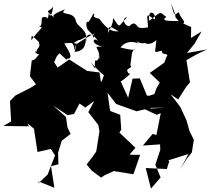

<svg xmlns="http://www.w3.org/2000/svg" viewBox="-88 -999 1245 1137"><path d="M996 -860C1018 -869 979 -891 971 -927C947 -916 947 -886 925 -979C972 -866 932 -918 971 -874C901 -875 864 -875 897 -899C856 -925 878 -942 796 -876C785 -957 842 -919 828 -884C773 -921 783 -920 789 -837C705 -823 739 -852 702 -861C719 -860 689 -862 680 -845C659 -837 622 -888 665 -898C608 -837 625 -830 583 -891C576 -881 593 -880 551 -803C555 -860 570 -837 614 -814C590 -812 554 -811 500 -888C442 -900 483 -910 466 -919C423 -844 415 -831 456 -864C402 -893 432 -821 427 -832C429 -819 486 -774 491 -755C466 -785 442 -738 520 -723C448 -724 506 -722 500 -648C479 -718 518 -635 475 -640C469 -586 491 -571 446 -636C460 -615 519 -557 528 -553C516 -527 525 -538 510 -511L501 -570L428 -579L322 -647L271 -611L253 -599L227 -640C243 -619 230 -656 265 -683C343 -613 285 -655 318 -652C356 -661 284 -744 295 -743C335 -742 346 -760 354 -700C362 -777 411 -726 348 -744C407 -783 353 -741 420 -781C422 -738 414 -696 354 -692L365 -738L415 -770L474 -803C441 -774 495 -760 450 -809C496 -755 414 -841 424 -747C435 -833 364 -837 360 -881C343 -937 255 -903 298 -944C196 -906 237 -898 233 -894C172 -951 197 -918 227 -960C221 -919 208 -882 201 -927C205 -934 191 -863 193 -894C127 -917 189 -842 129 -836C192 -852 140 -823 98 -761C96 -802 101 -792 172 -719C129 -797 162 -774 143 -745C154 -716 127 -714 129 -693C101 -703 145 -655 168 -689C126 -675 132 -645 100 -641L89 -548L125 -500L93 -479L34 -449L4 -434L-29 -401L-22 -280L-68 -253L83 -251L65 -290L60 -281L113 -237L134 -99L213 -117L238 -79L194 35L138 87L142 76L234 113L214 -15L258 -26L256 -95L278 -166L330 -206L311 -246L303 -306L227 -374L312 -317L350 -324L383 -386L417 -362L470 -401L435 -335L494 -259L501 -222L482 -102L462 -73L425 -25L455 11L511 53L531 39L586 14L702 33L742 -82L679 -83L714 -124L619 -214L630 -231L624 -319L564 -342L549 -449L600 -383L721 -340L792 -357L793 -360L891 -362L803 -356L837 -427L782 -433L740 -535L697 -533L671 -420L627 -516C702 -570 679 -564 675 -563C642 -601 705 -590 684 -613C698 -709 688 -672 705 -708C709 -710 727 -692 625 -718C680 -784 752 -725 726 -748C709 -770 738 -733 769 -745C810 -720 860 -784 838 -765C833 -677 814 -687 870 -699C869 -665 918 -691 898 -662L885 -628L799 -567L858 -511L838 -475L826 -442L772 -424L717 -377L840 -319L864 -329L838 -199L816 -206L758 -137L860 -144L861 -111L832 -24L863 52L806 118L775 -4L900 2L915 -46L907 -49L1028 -87L979 4L1016 -56L1048 -96L1060 -171L1034 -223L1017 -285L980 -365L922 -441L967 -410L1016 -487L1037 -511L1016 -643L1080 -679L1137 -706L1019 -685L1064 -740L1106 -813L1043 -774L1044 -839Z"/></svg>

Font: Hussar Lance
Style: Regular
Weight: 700
Foundry: Cannot Into Space Fonts, PlusOne Fonts
Version: Version 2.27